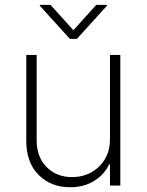

<svg xmlns="http://www.w3.org/2000/svg" viewBox="-20 -775 612 802"><path d="M439.3 -193.5V-545.5H482.6V0H439.3V-88.4H435.7Q416.5 -46.5 373.8 -19.7Q331 7.1 272.7 7.1Q192.5 7.1 141.2 -44.6Q89.8 -96.2 89.8 -185.7V-545.5H133.2V-187.5Q133.2 -119.3 174.7 -77.2Q216.3 -35.2 281.6 -35.2Q324.2 -35.2 360.1 -54.5Q396 -73.9 417.6 -109.4Q439.3 -144.9 439.3 -193.5ZM191.1 -754.6 286.6 -648.8 382.1 -754.6H426.8V-751.1L301.1 -612.6H272L146.3 -751.1V-754.6Z"/></svg>

Font: Inter Extra Light BETA
Style: Regular
Weight: 200
Designer: Rasmus Andersson
Foundry: rsms
Version: Version 3.011;git-f93a4a705